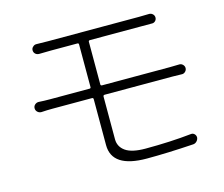

<svg xmlns="http://www.w3.org/2000/svg" viewBox="-99 -825 1123 961"><g transform="rotate(-15 462.5 -345.0)"><path d="M779.3 -360.4H427.7Q419.9 -360.4 419.9 -352.5V-131.8Q419.9 -92.8 452.6 -69.8Q485.4 -46.9 555.7 -46.9Q684.6 -46.9 793.9 -58.6Q804.7 -59.6 812 -52.2Q819.3 -44.9 819.3 -34.2Q818.4 -23.4 810.5 -15.1Q802.7 -6.8 792 -5.9Q655.3 2.9 549.8 2.9Q369.1 2.9 369.1 -115.2V-352.5Q369.1 -360.4 362.3 -360.4H156.2Q128.9 -360.4 99.6 -358.4Q87.9 -358.4 79.6 -366.2Q71.3 -374 71.3 -385.3Q71.3 -396.5 79.6 -403.8Q87.9 -411.1 98.6 -411.1Q127 -409.2 156.2 -409.2H362.3Q369.1 -409.2 369.1 -416V-636.7Q369.1 -643.6 362.3 -643.6H223.6Q195.3 -643.6 164.1 -642.6Q152.3 -642.6 144.5 -649.9Q136.7 -657.2 136.7 -668.5Q136.7 -679.7 145.5 -686.5Q152.3 -693.4 162.1 -693.4Q163.1 -693.4 164.1 -693.4Q190.4 -692.4 223.6 -692.4H694.3Q723.6 -692.4 747.1 -693.4Q757.8 -693.4 765.6 -686Q773.4 -678.7 773.4 -668Q773.4 -657.2 765.6 -649.9Q757.8 -642.6 747.1 -643.6Q721.7 -643.6 694.3 -643.6H427.7Q419.9 -643.6 419.9 -636.7V-416Q419.9 -409.2 427.7 -409.2H778.3Q800.8 -409.2 826.2 -410.2Q836.9 -411.1 845.2 -403.3Q853.5 -395.5 853.5 -384.8Q853.5 -374 845.2 -366.2Q836.9 -358.4 826.2 -359.4Q798.8 -360.4 779.3 -360.4Z"/></g></svg>

Font: Gen Jyuu Gothic P Light
Style: Regular
Weight: 200
Designer: [Source Han Sans]
Ryoko NISHIZUKA  (kana & ideographs); Paul D. Hunt (Latin, Greek & Cyrillic); Wenlong ZHANG  (bopomofo
Version: Version 1.002.20150607